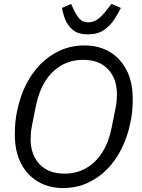

<svg xmlns="http://www.w3.org/2000/svg" viewBox="-20 -940 719 972"><path d="M298 12Q229 12 174 -19.5Q119 -51 87 -111.5Q55 -172 55 -260Q55 -292 58 -323Q61 -354 68 -384Q82 -452 111.5 -511Q141 -570 184.5 -614.5Q228 -659 284.5 -684.5Q341 -710 409 -710Q479 -710 533.5 -678.5Q588 -647 620 -586.5Q652 -526 652 -438Q652 -407 649 -375.5Q646 -344 639 -314Q625 -247 595.5 -187.5Q566 -128 522.5 -83.5Q479 -39 422.5 -13.5Q366 12 298 12ZM306 -61Q368 -61 416.5 -89Q465 -117 498 -169Q531 -221 545 -293L565 -393Q569 -412 570.5 -429.5Q572 -447 572 -462Q572 -542 527 -589.5Q482 -637 401 -637Q340 -637 291 -609Q242 -581 209.5 -529.5Q177 -478 162 -405L142 -305Q138 -286 136.5 -268.5Q135 -251 135 -236Q135 -157 180 -109Q225 -61 306 -61ZM425 -766Q376 -766 349 -788.5Q322 -811 310 -842Q298 -873 294 -900L340 -920L350 -898Q366 -864 382 -845.5Q398 -827 427 -827Q454 -827 476 -843.5Q498 -860 527 -898L544 -920L592 -900Q579 -873 558.5 -841.5Q538 -810 506 -788Q474 -766 425 -766Z"/></svg>

Font: IBM Plex Sans Var
Style: Italic
Weight: 400
Italic angle: -11.31°
Designer: Mike Abbink, Paul van der Laan, Pieter van Rosmalen
Foundry: Bold Monday
Version: Version 1.001